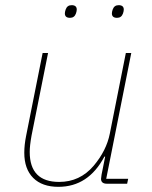

<svg xmlns="http://www.w3.org/2000/svg" viewBox="-20 -711 588 743"><path d="M251 -642Q231 -642 231 -659Q231 -665 234 -674Q240 -691 257 -691Q277 -691 277 -674Q277 -668 274 -659Q268 -642 251 -642ZM433 -642Q413 -642 413 -659Q413 -665 416 -674Q422 -691 439 -691Q459 -691 459 -674Q459 -668 456 -659Q450 -642 433 -642ZM145 -506H166L102 -186Q95 -147 95 -123Q95 -7 209 -7Q289 -7 342 -69Q392 -128 405 -194L467 -506H488L391 -19H476L472 0H394Q371 0 371 -19Q371 -23 373 -35L387 -105H384Q322 12 206 12Q143 12 108.5 -22.5Q74 -57 74 -120Q74 -150 81 -185Z"/></svg>

Font: IBM Plex Sans Thin
Style: Italic
Weight: 100
Italic angle: -11.31°
Designer: Mike Abbink, Paul van der Laan, Pieter van Rosmalen
Foundry: Bold Monday
Version: Version 3.0